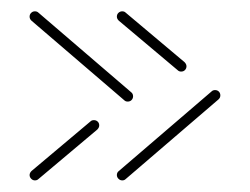

<svg xmlns="http://www.w3.org/2000/svg" viewBox="-20 -426 435 334"><path d="M183.3 -397Q183.3 -401.1 186.1 -403.7Q188.9 -406.3 192.6 -406.3Q196.3 -406.3 198.5 -404.1L301.1 -317.8Q304.4 -314.4 304.4 -310.7Q304.4 -307 301.9 -304.3Q299.3 -301.5 295.2 -301.5Q291.5 -301.5 289.3 -303.7L186.7 -390Q183.3 -393.3 183.3 -397ZM192.6 -112.2Q188.9 -112.2 186.1 -115Q183.3 -117.8 183.3 -121.5Q183.3 -125.9 186.7 -128.5L348.1 -267Q350.4 -269.3 354.1 -269.3Q358.1 -269.3 360.7 -266.7Q363.3 -264.1 363.3 -260Q363.3 -255.9 360 -253L198.5 -114.4Q196.3 -112.2 192.6 -112.2ZM143.3 -217Q147.4 -217 150 -214.4Q152.6 -211.9 152.6 -207.8Q152.6 -204.1 149.3 -200.7L46.7 -114.4Q44.4 -112.2 40.7 -112.2Q37 -112.2 34.3 -115Q31.5 -117.8 31.5 -121.5Q31.5 -125.2 34.8 -128.5L137.4 -214.8Q139.6 -217 143.3 -217ZM211.5 -258.5Q211.5 -254.8 208.9 -252Q206.3 -249.3 202.2 -249.3Q198.5 -249.3 196.3 -251.5L34.8 -390Q31.5 -393 31.5 -397Q31.5 -401.1 34.3 -403.7Q37 -406.3 40.7 -406.3Q44.4 -406.3 46.7 -404.1L208.1 -265.6Q211.5 -263 211.5 -258.5Z"/></svg>

Font: 26F Galaxy Hebrew Hairline
Style: Regular
Weight: 50
Designer: C₂₉H₂₅N₃O₅
Version: Version 1.000